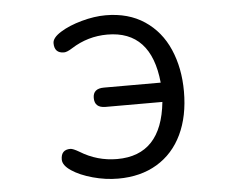

<svg xmlns="http://www.w3.org/2000/svg" viewBox="-52 -786 1104 871"><g transform="rotate(-5 500.0 -350.5)"><path d="M373 -352.5Q373 -395.5 422.9 -395.5H681.6Q658.2 -633.8 459 -633.8Q370.1 -633.8 294.9 -585.9Q270.5 -570.3 256.8 -570.3Q212.9 -570.3 212.9 -616.2Q212.9 -640.6 252 -665Q291 -689.5 349.1 -705.6Q407.2 -721.7 459 -721.7Q562.5 -721.7 635.7 -672.9Q709 -624 746.1 -538.6Q783.2 -453.1 783.2 -346.7Q783.2 -234.4 743.7 -151.4Q704.1 -68.4 629.4 -23.4Q554.7 21.5 452.1 21.5Q394.5 21.5 336.4 5.4Q278.3 -10.7 241.2 -35.6Q204.1 -60.5 204.1 -86.9Q204.1 -131.8 247.1 -131.8Q258.8 -131.8 287.1 -115.2Q364.3 -67.4 455.1 -67.4Q657.2 -67.4 681.6 -307.6H422.9Q373 -307.6 373 -352.5Z"/></g></svg>

Font: jf-openhuninn-1.1
Style: Regular
Weight: 400
Designer: [Kosugi Maru]
      Designed by Motoya company      

      [Varela Round]
      Joe Prince(Latin component); Avraham Co
Foundry: justfont CO.,LTD.
Version: 1.1